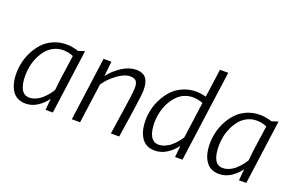

<svg xmlns="http://www.w3.org/2000/svg" viewBox="-96 -1184 2435 1577"><g transform="rotate(20 1121.5 -395.5)"><path d="M367.7 0 377 -98.6V-100.1Q346.2 -55.7 298.3 -23.9Q250.5 7.8 194.8 7.8Q117.7 7.8 78.6 -48.6Q39.6 -105 39.6 -202.6Q39.6 -250 50.8 -299.1Q62 -348.1 86.9 -396Q111.8 -443.8 147 -481.2Q182.1 -518.6 234.4 -541.5Q286.6 -564.5 348.6 -564.5Q396 -564.5 453.1 -546.4L508.3 -564.5L431.6 0ZM207 -48.8Q235.8 -48.8 264.9 -62Q293.9 -75.2 316.9 -96.4Q339.8 -117.7 356.9 -138.9Q374 -160.2 386.2 -181.6L396 -272L427.2 -492.2Q386.2 -510.7 336.9 -510.7Q294.4 -510.7 257.6 -492.4Q220.7 -474.1 194.8 -443.6Q168.9 -413.1 150.6 -374Q132.3 -335 123.5 -293.5Q114.7 -252 114.7 -211.4Q114.7 -48.8 207 -48.8Z M597.2 -1.5 672.4 -556.6H741.2L727.1 -427.2Q773.4 -486.3 835.4 -525.4Q897.5 -564.5 957 -564.5Q1016.1 -564.5 1043 -530.5Q1069.8 -496.6 1069.3 -425.8Q1068.8 -383.8 1048.8 -250.5Q1044.4 -219.2 1029.8 -123.3Q1015.1 -27.3 1011.2 -1.5H938.5Q943.4 -38.1 958.7 -138.9Q974.1 -239.7 975.6 -250Q995.6 -384.3 995.6 -421.4Q995.6 -461.9 980.2 -479.5Q964.8 -497.1 927.2 -497.1Q880.4 -497.1 818.8 -452.6Q757.3 -408.2 716.8 -349.6L669.4 -1.5Z M1500 0 1509.8 -101.6Q1478.5 -56.6 1429.2 -24.4Q1379.9 7.8 1323.7 7.8Q1246.6 7.8 1207.5 -48.8Q1168.5 -105.5 1168.5 -203.1Q1168.5 -250.5 1180.2 -299.6Q1191.9 -348.6 1217.3 -396.5Q1242.7 -444.3 1278.3 -481.4Q1314 -518.6 1366.7 -541.5Q1419.4 -564.5 1481 -564.5Q1518.6 -564.5 1567.4 -552.2L1601.6 -799.3H1673.8L1564.5 0ZM1336.4 -48.8Q1364.7 -48.8 1393.3 -61.3Q1421.9 -73.7 1445.1 -94.2Q1468.3 -114.7 1485.6 -135.5Q1502.9 -156.2 1516.1 -177.2L1559.6 -493.7Q1518.1 -511.2 1469.7 -511.2Q1433.1 -511.2 1400.4 -497.8Q1367.7 -484.4 1343.5 -461.4Q1319.3 -438.5 1299.8 -408.7Q1280.3 -378.9 1268.3 -345.2Q1256.3 -311.5 1250 -277.6Q1243.7 -243.7 1243.7 -211.9Q1243.7 -130.9 1267.6 -89.8Q1291.5 -48.8 1336.4 -48.8Z M2058.6 0 2067.9 -98.6V-100.1Q2037.1 -55.7 1989.3 -23.9Q1941.4 7.8 1885.7 7.8Q1808.6 7.8 1769.5 -48.6Q1730.5 -105 1730.5 -202.6Q1730.5 -250 1741.7 -299.1Q1752.9 -348.1 1777.8 -396Q1802.7 -443.8 1837.9 -481.2Q1873 -518.6 1925.3 -541.5Q1977.5 -564.5 2039.6 -564.5Q2086.9 -564.5 2144 -546.4L2199.2 -564.5L2122.6 0ZM1897.9 -48.8Q1926.8 -48.8 1955.8 -62Q1984.9 -75.2 2007.8 -96.4Q2030.8 -117.7 2047.9 -138.9Q2064.9 -160.2 2077.1 -181.6L2086.9 -272L2118.2 -492.2Q2077.1 -510.7 2027.8 -510.7Q1985.4 -510.7 1948.5 -492.4Q1911.6 -474.1 1885.7 -443.6Q1859.9 -413.1 1841.6 -374Q1823.2 -335 1814.5 -293.5Q1805.7 -252 1805.7 -211.4Q1805.7 -48.8 1897.9 -48.8Z"/></g></svg>

Font: HaufeMerriweatherSansLt
Style: Italic
Weight: 300
Designer: Eben Sorkin ( eben@eyebytes.com )
Foundry: Eben Sorkin
Version: Version 1.56